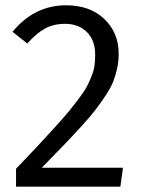

<svg xmlns="http://www.w3.org/2000/svg" viewBox="-20 -698 531 718"><path d="M227.1 -678.2Q316.4 -678.2 370.1 -627Q423.8 -575.7 423.8 -497.1Q423.8 -469.7 418.5 -444.1Q413.1 -418.5 404.1 -394.8Q395 -371.1 376 -342.3Q356.9 -313.5 337.6 -288.1Q318.4 -262.7 283.9 -225.1Q249.5 -187.5 218.3 -155Q187 -122.6 136.2 -70.8H439.9L430.2 0H40V-66.9Q91.8 -121.1 121.6 -152.8Q151.4 -184.6 186 -222.9Q220.7 -261.2 238.5 -283Q256.3 -304.7 276.6 -331.8Q296.9 -358.9 305.7 -376Q314.5 -393.1 322.8 -414.3Q331.1 -435.5 333.5 -453.6Q335.9 -471.7 335.9 -493.2Q335.9 -547.4 304.9 -578.1Q273.9 -608.9 223.1 -608.9Q180.7 -608.9 148.4 -591.3Q116.2 -573.7 82 -535.2L26.9 -579.1Q108.4 -678.2 227.1 -678.2Z"/></svg>

Font: Fira Sans Book
Style: Regular
Weight: 350
Designer: Carrois Corporate & Edenspiekermann AG
Foundry: Carrois Corporate GbR & Edenspiekermann AG
Version: Version 4.203;PS 004.203;hotconv 1.0.88;makeotf.lib2.5.64775